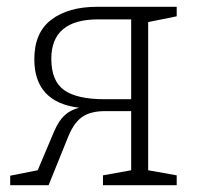

<svg xmlns="http://www.w3.org/2000/svg" viewBox="-20 -545 581 565"><path d="M500 -497 416 -480V-44L500 -29V0H283V-29L366 -44V-218H289Q248 -218 223.5 -202Q199 -186 182 -146L123 0H10V-28L91 -44L140 -160Q153 -190 170.5 -206Q188 -222 213 -228Q81 -244 81 -371Q81 -449 131 -487Q181 -525 266 -525H500ZM366 -253V-488H269Q131 -488 131 -372Q131 -307 168.5 -280Q206 -253 288 -253Z"/></svg>

Font: Bitter Pro Light
Style: Regular
Weight: 300
Designer: Sol Matas, and Bitter project Authors
Foundry: Sol Matas
Version: Version 1.010